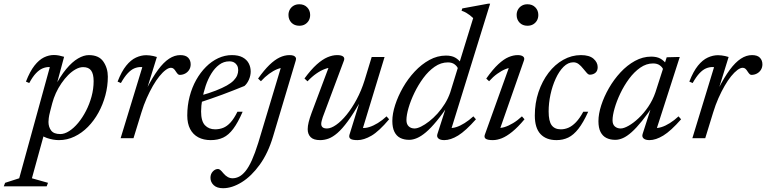

<svg xmlns="http://www.w3.org/2000/svg" viewBox="-110 -730 4046 1014"><path d="M155 -142.5Q149 -119.5 147.5 -106.2Q146 -93 146 -86Q146 -59.5 160 -40.8Q174 -22 208.5 -22Q231 -22 255.5 -37.8Q280 -53.5 303 -81.2Q326 -109 344.2 -144.5Q362.5 -180 373.5 -220.2Q384.5 -260.5 384.5 -301.5Q384.5 -339 371.5 -357.2Q358.5 -375.5 329 -375.5Q310 -375.5 289.8 -364.2Q269.5 -353 250.5 -334Q231.5 -315 214.5 -290.2Q197.5 -265.5 185.2 -238.5Q173 -211.5 166 -185ZM89 -37.5 127 -37 58.5 211.5 143.5 235.5 136.5 254H-90L-83 235.5L-8.5 211.5L153 -375Q152.5 -375.5 151.8 -375.8Q151 -376 149.5 -376Q132 -376 114.8 -368.8Q97.5 -361.5 80 -343.2Q62.5 -325 44.5 -291.5L27 -299Q48 -353 72 -383.5Q96 -414 122 -426.8Q148 -439.5 174.5 -439.5Q188 -439.5 201.8 -436.8Q215.5 -434 228.5 -430L181 -253L177 -267.5Q208.5 -328 240 -365.8Q271.5 -403.5 302 -421.2Q332.5 -439 359 -439Q412.5 -439 436 -404.5Q459.5 -370 459.5 -325Q459.5 -275 446.5 -226.5Q433.5 -178 410 -135.2Q386.5 -92.5 354.5 -60Q322.5 -27.5 283.5 -8.8Q244.5 10 201.5 10Q170.5 10 137.8 -1.2Q105 -12.5 89 -37.5Z M641.5 -375Q639.5 -375.5 637.8 -375.8Q636 -376 634 -376Q616 -376 599 -368.8Q582 -361.5 564.8 -343.2Q547.5 -325 528.5 -291.5L511 -299Q532 -353 556.5 -383.2Q581 -413.5 608.2 -426Q635.5 -438.5 662.5 -438.5Q672.5 -438.5 681.8 -437.2Q691 -436 700.2 -434Q709.5 -432 718.5 -429L666 -259.5H663.5Q695.5 -322 724.8 -361.5Q754 -401 783 -420Q812 -439 842 -439Q870.5 -439 883.8 -425.2Q897 -411.5 897 -390Q897 -374 889 -361.2Q881 -348.5 867.8 -341.5Q854.5 -334.5 839 -334.5Q834.5 -334.5 830 -338.2Q825.5 -342 819 -352Q813 -362 807 -367Q801 -372 793 -372Q780.5 -372 764.8 -360.2Q749 -348.5 731.8 -327.2Q714.5 -306 697.5 -276.5Q680.5 -247 664.8 -211.5Q649 -176 637 -136.5L595 0H527Z M1101 -406Q1071.5 -406 1047.8 -388.2Q1024 -370.5 1006 -341.2Q988 -312 976.2 -276.8Q964.5 -241.5 958.2 -206Q952 -170.5 952 -141.5Q952 -90 972.5 -68.5Q993 -47 1026 -47Q1049 -47 1069 -55Q1089 -63 1107.5 -83.2Q1126 -103.5 1144 -140H1171.5Q1146.5 -82.5 1122 -49.8Q1097.5 -17 1069 -3.5Q1040.5 10 1003 10Q965 10 937.2 -4.8Q909.5 -19.5 894.2 -48.5Q879 -77.5 879 -120Q879 -172.5 891.5 -220.5Q904 -268.5 926.2 -308Q948.5 -347.5 978 -377Q1007.5 -406.5 1042.5 -422.8Q1077.5 -439 1114.5 -439Q1149.5 -439 1171.5 -427Q1193.5 -415 1203.8 -395.2Q1214 -375.5 1214 -352.5Q1214 -331 1204.8 -309.8Q1195.5 -288.5 1181 -276Q1152.5 -264.5 1123.5 -253Q1094.5 -241.5 1064.8 -230.5Q1035 -219.5 1005.2 -209.2Q975.5 -199 945.5 -189L947 -224.5Q995.5 -238 1030.2 -251.8Q1065 -265.5 1088 -278.5Q1111 -291.5 1124 -305Q1137 -318.5 1142.5 -332Q1148 -345.5 1148 -359.5Q1148 -373.5 1142.5 -383.8Q1137 -394 1126.8 -400Q1116.5 -406 1101 -406Z M1413.5 -651Q1413.5 -667 1420.8 -679.8Q1428 -692.5 1440.8 -700Q1453.5 -707.5 1471 -707.5Q1496.5 -707.5 1512.2 -691.2Q1528 -675 1528 -651Q1528 -634.5 1520.8 -621.8Q1513.5 -609 1500.8 -601.5Q1488 -594 1471 -594Q1445 -594 1429.2 -610.2Q1413.5 -626.5 1413.5 -651ZM1332 -9Q1306 78.5 1262 139.5Q1218 200.5 1166.8 232.2Q1115.5 264 1068 264Q1035.5 264 1018.5 247.8Q1001.5 231.5 1001.5 209Q1001.5 189 1013.8 175.8Q1026 162.5 1041.5 162.5Q1047 162.5 1053.2 167.5Q1059.5 172.5 1070 185.5Q1081 198.5 1093 205Q1105 211.5 1118 211.5Q1135.5 211.5 1152.5 203Q1169.5 194.5 1186.5 173.8Q1203.5 153 1220 116.5Q1236.5 80 1254 24L1376.5 -383.5L1391 -372.5Q1375 -373 1354.2 -364.8Q1333.5 -356.5 1311.2 -340.2Q1289 -324 1268 -301L1253 -315Q1284.5 -359.5 1312.5 -386.8Q1340.5 -414 1366.8 -426.5Q1393 -439 1419 -439Q1432.5 -439 1440.5 -435.8Q1448.5 -432.5 1451.8 -426.2Q1455 -420 1452 -410.5Z M1735.5 -18 1790 -194H1793.5Q1756.5 -130 1726.8 -89.5Q1697 -49 1672 -27.5Q1647 -6 1625 2Q1603 10 1581 10Q1546 10 1530.5 -5.8Q1515 -21.5 1515 -48Q1515 -64 1520.2 -85.2Q1525.5 -106.5 1535.5 -133.5L1633 -393.5L1646 -373Q1629 -374 1606.8 -366Q1584.5 -358 1560.8 -341.5Q1537 -325 1514 -300.5L1498 -315.5Q1533 -363 1563 -389.8Q1593 -416.5 1619.8 -427.8Q1646.5 -439 1670.5 -439Q1692 -439 1701.8 -431.8Q1711.5 -424.5 1706.5 -410.5L1594.5 -111Q1591 -100.5 1588.8 -91.5Q1586.5 -82.5 1586.5 -75.5Q1586.5 -64 1593.8 -57.8Q1601 -51.5 1617 -51.5Q1638 -51.5 1665.2 -70.5Q1692.5 -89.5 1720.5 -124Q1748.5 -158.5 1773.5 -205Q1798.5 -251.5 1815.5 -306L1853 -429H1921L1802.5 -40L1803 -54.5Q1819 -52.5 1840.2 -59Q1861.5 -65.5 1885.2 -80Q1909 -94.5 1931.5 -115.5L1945 -100Q1891.5 -36.5 1851.5 -13.2Q1811.5 10 1778 10Q1750.5 10 1741 3Q1731.5 -4 1735.5 -18Z M2309 -367Q2304.5 -380 2290.8 -390.2Q2277 -400.5 2255.5 -400.5Q2218.5 -400.5 2185.5 -377.5Q2152.5 -354.5 2125.5 -317.8Q2098.5 -281 2078.5 -239.5Q2058.5 -198 2047.5 -159.8Q2036.5 -121.5 2036.5 -96Q2036.5 -74 2048.5 -62.8Q2060.5 -51.5 2079.5 -51.5Q2093.5 -51.5 2113.8 -61.5Q2134 -71.5 2156.5 -89Q2179 -106.5 2200.5 -130.2Q2222 -154 2239.8 -182.8Q2257.5 -211.5 2268 -242.5L2389 -634.5Q2380 -643 2371.2 -649.8Q2362.5 -656.5 2352.2 -662.5Q2342 -668.5 2327.5 -673.5L2331.5 -685.5L2467.5 -710.5H2478.5L2269.5 -36L2261 -54.5Q2277.5 -52 2298.8 -58.5Q2320 -65 2343.5 -79.8Q2367 -94.5 2390 -115.5L2403.5 -100Q2349 -38.5 2309.5 -14.2Q2270 10 2236 10Q2214.5 10 2204.8 0.8Q2195 -8.5 2200.5 -23.5L2252.5 -185H2265Q2227 -128 2196 -90.5Q2165 -53 2139.5 -31.5Q2114 -10 2092.2 -0.8Q2070.5 8.5 2051 8.5Q2024 8.5 2004 -1.5Q1984 -11.5 1973 -33.8Q1962 -56 1962 -91Q1962 -129.5 1977 -175.8Q1992 -222 2018.2 -268Q2044.5 -314 2080.2 -352.2Q2116 -390.5 2158 -413.5Q2200 -436.5 2245.5 -436.5Q2274.5 -436.5 2293.5 -426Q2312.5 -415.5 2328 -394Z M2450.5 -18.5 2581.5 -383.5 2596 -372.5Q2580 -373 2559.2 -364.8Q2538.5 -356.5 2516 -340.2Q2493.5 -324 2473 -301L2458 -315Q2493 -364.5 2522 -391.2Q2551 -418 2576.2 -428.5Q2601.5 -439 2624 -439Q2643.5 -439 2652.8 -431.5Q2662 -424 2657 -410.5L2526 -36L2517.5 -55Q2534 -52.5 2555 -59Q2576 -65.5 2599.8 -79.8Q2623.5 -94 2646.5 -115.5L2660 -100Q2625 -58 2595.2 -34Q2565.5 -10 2540.5 0Q2515.5 10 2493 10Q2465 10 2455.2 2.8Q2445.5 -4.5 2450.5 -18.5ZM2618.5 -651Q2618.5 -667 2625.8 -679.8Q2633 -692.5 2645.8 -700Q2658.5 -707.5 2675.5 -707.5Q2701.5 -707.5 2717.2 -691.2Q2733 -675 2733 -651Q2733 -634.5 2725.8 -621.8Q2718.5 -609 2705.8 -601.5Q2693 -594 2675.5 -594Q2650 -594 2634.2 -610.2Q2618.5 -626.5 2618.5 -651Z M2918 -401Q2890 -401 2866.2 -377.2Q2842.5 -353.5 2824.8 -314.8Q2807 -276 2797.2 -230.5Q2787.5 -185 2787.5 -141.5Q2787.5 -90 2803.5 -68.5Q2819.5 -47 2852 -47Q2872.5 -47 2892.2 -55.5Q2912 -64 2931.8 -84.5Q2951.5 -105 2970.5 -140H2996.5Q2970.5 -82.5 2944.8 -49.8Q2919 -17 2891 -3.5Q2863 10 2829 10Q2774.5 10 2744.5 -22Q2714.5 -54 2714.5 -120Q2714.5 -186 2734 -243.8Q2753.5 -301.5 2787 -345.5Q2820.5 -389.5 2864.8 -414.2Q2909 -439 2958 -439Q3002.5 -439 3024.5 -419.8Q3046.5 -400.5 3046.5 -375.5Q3046.5 -356 3035 -346Q3023.5 -336 3005.5 -335.5Q2997.5 -335 2988.5 -345.5Q2979.5 -356 2969 -368.5Q2959 -381.5 2946.5 -391.2Q2934 -401 2918 -401Z M3284 -23 3336 -185H3349Q3311 -129 3280.8 -91.5Q3250.5 -54 3225.8 -32Q3201 -10 3180 -0.8Q3159 8.5 3139.5 8.5Q3112.5 8.5 3092.5 -1.5Q3072.5 -11.5 3061.5 -33.2Q3050.5 -55 3050.5 -90Q3050.5 -128 3065.2 -173.8Q3080 -219.5 3106 -264.8Q3132 -310 3167 -347.8Q3202 -385.5 3243.2 -408.2Q3284.5 -431 3329 -431Q3358 -431 3377 -420.8Q3396 -410.5 3411.5 -389.5L3392.5 -363Q3388 -375.5 3374.2 -385.2Q3360.5 -395 3339 -395Q3303.5 -395 3271.2 -372.5Q3239 -350 3212.2 -313.8Q3185.5 -277.5 3166 -236.5Q3146.5 -195.5 3135.8 -157.8Q3125 -120 3125 -94.5Q3125 -73 3137.2 -62.2Q3149.5 -51.5 3168 -51.5Q3184.5 -51.5 3209.8 -65.8Q3235 -80 3262.2 -105.5Q3289.5 -131 3313.5 -166.2Q3337.5 -201.5 3351.5 -242.5L3411 -427.5L3470 -429H3480L3353.5 -36L3345 -54.5Q3361 -52 3382.5 -58.5Q3404 -65 3427.5 -79.8Q3451 -94.5 3473.5 -115.5L3487 -100Q3433 -38.5 3393.2 -14.2Q3353.5 10 3320 10Q3298.5 10 3288.8 1Q3279 -8 3284 -23Z M3661 -375Q3659 -375.5 3657.2 -375.8Q3655.5 -376 3653.5 -376Q3635.5 -376 3618.5 -368.8Q3601.5 -361.5 3584.2 -343.2Q3567 -325 3548 -291.5L3530.5 -299Q3551.5 -353 3576 -383.2Q3600.5 -413.5 3627.8 -426Q3655 -438.5 3682 -438.5Q3692 -438.5 3701.2 -437.2Q3710.5 -436 3719.8 -434Q3729 -432 3738 -429L3685.5 -259.5H3683Q3715 -322 3744.2 -361.5Q3773.5 -401 3802.5 -420Q3831.5 -439 3861.5 -439Q3890 -439 3903.2 -425.2Q3916.5 -411.5 3916.5 -390Q3916.5 -374 3908.5 -361.2Q3900.5 -348.5 3887.2 -341.5Q3874 -334.5 3858.5 -334.5Q3854 -334.5 3849.5 -338.2Q3845 -342 3838.5 -352Q3832.5 -362 3826.5 -367Q3820.5 -372 3812.5 -372Q3800 -372 3784.2 -360.2Q3768.5 -348.5 3751.2 -327.2Q3734 -306 3717 -276.5Q3700 -247 3684.2 -211.5Q3668.5 -176 3656.5 -136.5L3614.5 0H3546.5Z"/></svg>

Font: Newsreader 20pt
Style: Italic
Weight: 400
Italic angle: -17°
Version: Version 1.003